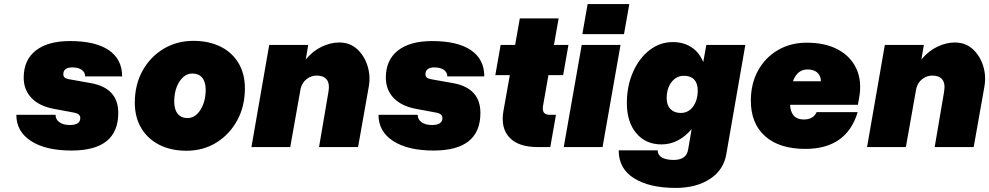

<svg xmlns="http://www.w3.org/2000/svg" viewBox="-20 -720 4843 940"><path d="M346 -168 244 -187Q173 -200 134.5 -240Q96 -280 96 -340Q96 -426 155 -472.5Q214 -519 323 -519Q447 -519 512.5 -474.5Q578 -430 578 -346H397Q397 -366 380 -378Q363 -390 334 -390Q290 -390 290 -356Q290 -338 313 -333L425 -313Q559 -289 559 -167Q559 17 330 17Q204 17 132 -29.5Q60 -76 60 -158H252Q252 -135 271 -121.5Q290 -108 322 -108Q373 -108 373 -142Q373 -162 346 -168Z M640 -217Q640 -305 677.5 -373Q715 -441 780 -480.5Q845 -520 927 -520Q1002 -520 1059 -492Q1116 -464 1147.5 -411.5Q1179 -359 1179 -287Q1179 -200 1141.5 -131Q1104 -62 1039.5 -22Q975 18 893 18Q817 18 760 -11Q703 -40 671.5 -93Q640 -146 640 -217ZM987 -281Q987 -319 970 -339.5Q953 -360 922 -360Q884 -360 858.5 -320.5Q833 -281 833 -222Q833 -184 850 -163Q867 -142 898 -142Q936 -142 961.5 -182.5Q987 -223 987 -281Z M1588 -270Q1595 -311 1579.5 -330.5Q1564 -350 1531 -350Q1504 -350 1482 -333.5Q1460 -317 1452 -287L1401 0H1211L1298 -500H1489L1477 -429Q1512 -471 1555.5 -491.5Q1599 -512 1640 -512Q1693 -512 1728.5 -479.5Q1764 -447 1779.5 -397Q1795 -347 1785 -293L1733 0H1542Z M2119 -168 2017 -187Q1946 -200 1907.5 -240Q1869 -280 1869 -340Q1869 -426 1928 -472.5Q1987 -519 2096 -519Q2220 -519 2285.5 -474.5Q2351 -430 2351 -346H2170Q2170 -366 2153 -378Q2136 -390 2107 -390Q2063 -390 2063 -356Q2063 -338 2086 -333L2198 -313Q2332 -289 2332 -167Q2332 17 2103 17Q1977 17 1905 -29.5Q1833 -76 1833 -158H2025Q2025 -135 2044 -121.5Q2063 -108 2095 -108Q2146 -108 2146 -142Q2146 -162 2119 -168Z M2702 -158 2674 0H2612Q2518 0 2474 -47Q2430 -94 2445 -178L2476 -352H2405L2431 -500H2502L2525 -630H2715L2692 -500H2763L2737 -352H2665L2639 -204Q2630 -158 2671 -158Z M2857 -700H3061L3035 -553H2831ZM2828 -500H3018L2930 0H2740Z M3629 -500 3536 34Q3523 112 3456 156Q3389 200 3288 200Q3160 200 3084.5 153Q3009 106 3009 16H3200Q3200 39 3220.5 51Q3241 63 3278 63Q3341 63 3349 12L3366 -88Q3337 -53 3299.5 -33Q3262 -13 3219 -13Q3141 -13 3095 -68Q3049 -123 3049 -215Q3049 -299 3079 -367Q3109 -435 3160 -474.5Q3211 -514 3274 -514Q3327 -514 3365.5 -488.5Q3404 -463 3423 -416L3438 -500ZM3244 -239Q3244 -205 3262.5 -186Q3281 -167 3313 -167Q3350 -167 3373 -198Q3396 -229 3396 -278Q3396 -312 3378.5 -330.5Q3361 -349 3329 -349Q3292 -349 3268 -318.5Q3244 -288 3244 -239Z M3656 -227Q3656 -310 3691 -374Q3726 -438 3788 -474.5Q3850 -511 3930 -511Q4020 -511 4082.5 -477.5Q4145 -444 4173 -383Q4201 -322 4186 -240L4180 -207H3848Q3852 -135 3915 -135Q3962 -135 3978 -171H4179Q4125 9 3923 9Q3796 9 3726 -53Q3656 -115 3656 -227ZM3934 -380Q3883 -380 3862 -322H3999Q3999 -349 3981.5 -364.5Q3964 -380 3934 -380Z M4602 -270Q4609 -311 4593.5 -330.5Q4578 -350 4545 -350Q4518 -350 4496 -333.5Q4474 -317 4466 -287L4415 0H4225L4312 -500H4503L4491 -429Q4526 -471 4569.5 -491.5Q4613 -512 4654 -512Q4707 -512 4742.5 -479.5Q4778 -447 4793.5 -397Q4809 -347 4799 -293L4747 0H4556Z"/></svg>

Font: Overused Grotesk Black
Style: Italic
Weight: 900
Italic angle: -10°
Version: Version 0.003